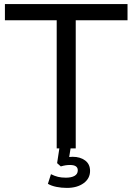

<svg xmlns="http://www.w3.org/2000/svg" viewBox="-20 -725 647 938"><path d="M257 0V-626H4V-705H603V-626H350V0ZM307 193Q280 193 255.5 188Q231 183 214 173L229 126Q247 135 263.5 139Q280 143 302 143Q329 143 344.5 134Q360 125 360 107Q360 81 322 81Q311 81 301 82.5Q291 84 277 88L259 72L273 -20H328L318 42Q327 41 335 41Q372 41 396 59Q420 77 420 110Q420 147 388.5 170Q357 193 307 193Z"/></svg>

Font: Nunito Sans Medium
Style: Regular
Weight: 500
Designer: Vernon Adams
Foundry: Vernon Adams
Version: Version 3.101; ttfautohint (v1.8.4.7-5d5b);gftools[0.9.27]